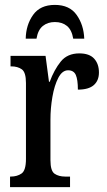

<svg xmlns="http://www.w3.org/2000/svg" viewBox="-20 -764 437 784"><path d="M21 0V-43H24Q50 -43 68 -55.5Q86 -68 86 -115V-425Q86 -469 69 -481Q52 -493 26 -493H23V-536H166L180 -430H183Q201 -479 228 -512.5Q255 -546 304 -546Q345 -546 364.5 -524.5Q384 -503 384 -468Q384 -435 363 -416.5Q342 -398 298 -398Q298 -439 289.5 -458Q281 -477 258 -477Q234 -477 218 -446Q202 -415 194 -368.5Q186 -322 186 -276V-110Q186 -66 203 -54.5Q220 -43 246 -43H266V0ZM85 -606Q86 -662 115 -703Q144 -744 204 -744Q264 -744 293 -703Q322 -662 324 -606H279Q273 -642 253.5 -658Q234 -674 204 -674Q175 -674 155 -658Q135 -642 129 -606Z"/></svg>

Font: Noto Serif ExtraCondensed Medium
Style: Regular
Weight: 500
Width: 2
Designer: Monotype Design Team
Foundry: Monotype Imaging Inc.
Version: Version 2.015